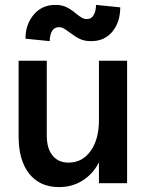

<svg xmlns="http://www.w3.org/2000/svg" viewBox="-20 -748 604 784"><path d="M56 -191V-500H171V-195Q171 -142 194.5 -113Q218 -84 260 -84Q316 -84 350 -131.5Q384 -179 384 -257V-500H499V0H384V-85Q360 -38 317.5 -11Q275 16 221 16Q143 16 99.5 -38.5Q56 -93 56 -191ZM206 -728Q233 -728 252 -718.5Q271 -709 291 -692Q305 -681 314.5 -675.5Q324 -670 335 -670Q353 -670 362.5 -686.5Q372 -703 372 -728L471 -718Q471 -658 439 -619Q407 -580 352 -580Q325 -580 306 -589Q287 -598 265 -615Q249 -627 240 -632Q231 -637 220 -637Q202 -637 192.5 -621Q183 -605 183 -580L84 -590Q84 -648 117.5 -688Q151 -728 206 -728Z"/></svg>

Font: MedMera Sans Semibold
Style: Regular
Weight: 600
Designer: Kasper Nordkvist
Foundry: UNCUT.wtf
Version: Version 1.300